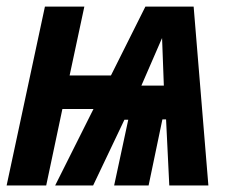

<svg xmlns="http://www.w3.org/2000/svg" viewBox="-27 -565 704 585"><path d="M-6.8 0 109.9 -544.9H230L185.1 -335H311L416 -544.9H563L607.9 0H488.8L479 -201.2H467.8L425.8 0H320.8L363.8 -200.2H352.1L256.8 0H141.1L257.8 -232.9H163.1L113.8 0ZM403.8 -304.2H472.2L466.8 -449.2Z"/></svg>

Font: Open Sans Condensed
Style: Italic
Weight: 400
Width: 3
Italic angle: -12°
Designer: Monotype Design Team
Foundry: Monotype Imaging Inc.
Version: Version 3.000